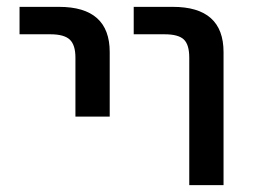

<svg xmlns="http://www.w3.org/2000/svg" viewBox="-20 -540 739 560"><path d="M370 -440V-520H484Q632 -520 632 -388V0H532V-372Q532 -410 516 -425Q500 -440 460 -440ZM37 -440V-520H152Q300 -520 300 -388V-200H200V-372Q200 -409 183.5 -424.5Q167 -440 127 -440Z"/></svg>

Font: M PLUS 1p Medium
Style: Regular
Weight: 500
Version: Version 1.062